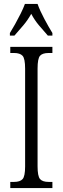

<svg xmlns="http://www.w3.org/2000/svg" viewBox="-20 -951 317 971"><path d="M32 0V-31H51Q81 -31 94 -45Q107 -59 107 -109V-604Q107 -655 94 -669Q81 -683 51 -683H32V-714H245V-683H226Q195 -683 182.5 -669Q170 -655 170 -604V-110Q170 -60 182.5 -45.5Q195 -31 226 -31H245V0ZM30 -784Q42 -803 56.5 -829Q71 -855 84.5 -882Q98 -909 106 -931H170Q182 -897 204.5 -855Q227 -813 245 -784V-771H222Q198 -798 176.5 -823.5Q155 -849 138 -881Q120 -849 98.5 -823.5Q77 -798 53 -771H30Z"/></svg>

Font: Noto Serif ExtraCondensed Light
Style: Regular
Weight: 300
Width: 2
Designer: Monotype Design Team
Foundry: Monotype Imaging Inc.
Version: Version 2.014; ttfautohint (v1.8.4.7-5d5b)